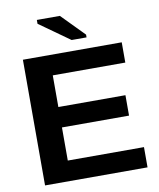

<svg xmlns="http://www.w3.org/2000/svg" viewBox="-95 -960 857 1035"><g transform="rotate(-10 333.5 -443.0)"><path d="M627.9 0H66.9V-688H607.9V-577.1H210.9V-403.8H578.1V-292H210.9V-110.8H627.9ZM425.8 -747.1H344.2L178.2 -865.2V-886.2H304.2L425.8 -762.2Z"/></g></svg>

Font: Libra Sans Modern
Style: Bold
Weight: 700
Foundry: Stefan Peev, Context Ltd
Version: Version 1.000